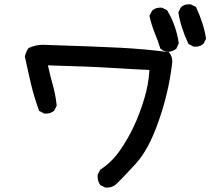

<svg xmlns="http://www.w3.org/2000/svg" viewBox="-20 -815 1040 894"><path d="M434.6 7.8Q434.6 4.9 434.6 -1L446.3 -24.4Q500 -59.6 536.1 -111.3Q609.4 -213.9 651.4 -354.5Q671.9 -419.9 675.8 -489.3Q586.9 -493.2 498 -499Q409.2 -504.9 203.1 -510.7Q213.9 -460.9 226.1 -418.5Q238.3 -376 244.1 -323.2L232.4 -299.8Q216.8 -286.1 195.3 -286.1Q192.4 -286.1 186.5 -286.1L162.1 -298.8Q138.7 -363.3 124 -425.3Q109.4 -487.3 95.7 -551.8Q100.6 -573.2 112.3 -590.8Q144.5 -606.4 179.7 -606.4Q424.8 -598.6 538.6 -592.8Q652.3 -586.9 765.6 -572.3L768.6 -569.3Q782.2 -551.8 782.2 -529.3Q782.2 -523.4 781.2 -517.6Q764.6 -379.9 717.8 -249Q671.9 -117.2 611.3 -51.8Q543.9 21.5 521.5 42Q502.9 58.6 478.5 58.6Q475.6 58.6 470.7 58.6L447.3 46.9Q434.6 29.3 434.6 7.8ZM688.5 -765.6Q704.1 -779.3 724.6 -779.3Q728.5 -779.3 734.4 -779.3L757.8 -767.6Q799.8 -699.2 812.5 -613.3L800.8 -587.9Q783.2 -575.2 762.7 -573.2Q743.2 -575.2 729.5 -586.9L726.6 -588.9Q714.8 -627.9 703.1 -654.3Q684.6 -700.2 675.8 -741.2ZM822.3 -781.2Q837.9 -794.9 856.4 -794.9Q862.3 -794.9 868.2 -794.9L892.6 -782.2Q928.7 -705.1 939.5 -634.8L927.7 -611.3Q912.1 -597.7 890.6 -597.7Q887.7 -597.7 881.8 -597.7L857.4 -610.4Q821.3 -687.5 810.5 -757.8Z"/></svg>

Font: JasonHandwriting2
Style: SemiBold
Weight: 600
Version: Version 1.04.7